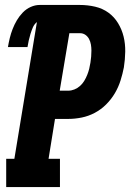

<svg xmlns="http://www.w3.org/2000/svg" viewBox="-20 -755 540 775"><path d="M5 0V-114H38L129 -666Q118 -657 112.5 -644Q107 -631 103 -618Q99 -605 96 -591.5Q93 -578 91 -565H12Q15 -583 19.5 -601.5Q24 -620 31 -638Q38 -656 48 -673Q58 -690 72 -704.5Q86 -719 104 -727Q122 -735 140 -735H302Q334 -735 364 -728Q394 -721 417.5 -704Q441 -687 456.5 -661.5Q472 -636 479 -607Q486 -578 485.5 -546.5Q485 -515 480 -483Q475 -457 466.5 -430Q458 -403 443.5 -378.5Q429 -354 408.5 -333.5Q388 -313 362.5 -299.5Q337 -286 309.5 -280.5Q282 -275 256 -275H202L176 -114H222V0ZM221 -389H256Q268 -389 280.5 -394Q293 -399 303 -408Q313 -417 320 -428.5Q327 -440 332 -452.5Q337 -465 340 -477Q343 -489 345 -502Q347 -514 348 -526.5Q349 -539 349 -551Q349 -563 347 -575Q345 -587 339.5 -597.5Q334 -608 324.5 -614.5Q315 -621 303 -621H260Z"/></svg>

Font: Iosevka Curly Slab Heavy
Style: Italic
Weight: 900
Italic angle: -9°
Monospace: yes
Designer: Belleve Invis
Foundry: Belleve Invis
Version: Version 22.1.2; ttfautohint (v1.8.4)